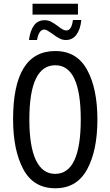

<svg xmlns="http://www.w3.org/2000/svg" viewBox="-20 -997 590 1027"><path d="M276 10Q159 10 104.5 -92Q50 -194 50 -359Q50 -724 276 -724Q391 -724 446 -623.5Q501 -523 501 -358Q501 -192 446 -91Q391 10 276 10ZM275 -67Q412 -67 412 -358Q412 -648 276 -648Q137 -648 137 -358Q137 -214 172 -140.5Q207 -67 275 -67ZM154 -977H397V-919H154ZM219 -889Q238 -889 254 -880.5Q270 -872 290 -857Q305 -845 315.5 -839.5Q326 -834 335 -834Q363 -834 370 -890H415Q410 -840 389 -811.5Q368 -783 332 -783Q314 -783 297 -792Q280 -801 259 -817Q256 -819 246.5 -825.5Q237 -832 230 -835.5Q223 -839 217 -839Q188 -839 178 -783H135Q141 -832 161.5 -860.5Q182 -889 219 -889Z"/></svg>

Font: Noto Sans UI Cond
Style: Regular
Weight: 400
Width: 3
Designer: Monotype Design Team
Foundry: Monotype Imaging Inc.
Version: Version 1.001